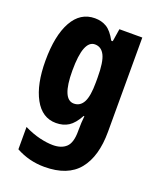

<svg xmlns="http://www.w3.org/2000/svg" viewBox="-147 -648 805 977"><g transform="rotate(20 255.5 -159.5)"><path d="M197 -559Q233 -559 260.5 -542.5Q288 -526 313 -480H321L332 -549H456V-39Q456 95 397 167.5Q338 240 212 240Q129 240 58 201V80Q103 102 143 111.5Q183 121 215 121Q261 121 286.5 97Q312 73 312 11V5Q312 -36 316 -72H312Q287 -26 258.5 -8Q230 10 191 10Q116 10 74.5 -66Q33 -142 33 -270Q33 -406 75.5 -482.5Q118 -559 197 -559ZM242 -434Q211 -434 195 -393.5Q179 -353 179 -269Q179 -114 243 -114Q277 -114 294.5 -146.5Q312 -179 312 -254V-280Q312 -364 294.5 -399Q277 -434 242 -434Z"/></g></svg>

Font: Noto Sans Telugu ExtraCondensed ExtraBold
Style: Regular
Weight: 800
Width: 2
Designer: Jelle Bosma - Monotype Design Team
Foundry: Monotype Imaging Inc.
Version: Version 2.005; ttfautohint (v1.8.4.7-5d5b)